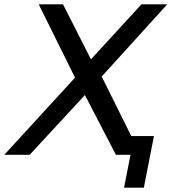

<svg xmlns="http://www.w3.org/2000/svg" viewBox="-57 -720 798 893"><path d="M123 -700H236L366 -444L601 -700H721L416 -364L597 0H482L338 -278L81 0H-37L292 -359ZM520 153 555 -26 575 0H482L499 -87H659L612 153Z"/></svg>

Font: MOST Montserrat Medium
Style: Italic
Weight: 500
Italic angle: -11.3°
Designer: Julieta Ulanovsky
Foundry: Julieta Ulanovsky
Version: Version 8.000;March 11, 2024;FontCreator 15.0.0.2926 64-bit